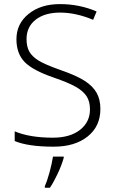

<svg xmlns="http://www.w3.org/2000/svg" viewBox="-20 -692 546 918"><path d="M460 -170.9Q460 -87.9 398.9 -39.3Q337.9 9.3 236.8 9.3Q115.2 9.3 50.3 -17.6V-64Q122.1 -33.7 232.9 -33.7Q314.9 -33.7 362.5 -71Q410.2 -108.4 410.2 -168.9Q410.2 -206.5 394.3 -231.4Q378.4 -256.3 342.8 -276.6Q307.1 -296.9 237.8 -320.8Q136.2 -355.5 97.4 -396Q58.6 -436.5 58.6 -504.4Q58.6 -578.6 116.7 -625.5Q174.8 -672.4 266.6 -672.4Q359.9 -672.4 441.9 -637.2L425.3 -597.2Q342.8 -631.8 267.6 -631.8Q193.8 -631.8 150.4 -597.7Q106.9 -563.5 106.9 -505.4Q106.9 -468.3 120.4 -444.8Q133.8 -421.4 164.1 -402.6Q194.3 -383.8 268.6 -357.4Q346.2 -330.6 385 -305.4Q423.8 -280.3 441.9 -248.3Q460 -216.3 460 -170.9ZM194.3 197.8Q205.6 173.3 216.8 132.1Q228 90.8 233.4 56.6H284.7V63Q273.9 100.1 255.6 138.9Q237.3 177.7 218.8 205.6H194.3Z"/></svg>

Font: Bpm'online Open Sans Light
Style: Regular
Weight: 300
Foundry: Ascender Corporation
Version: Version 1.10